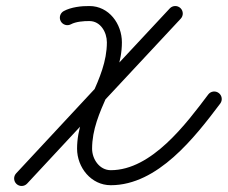

<svg xmlns="http://www.w3.org/2000/svg" viewBox="-20 -594 758 639"><path d="M216.1 -513.2C216.1 -513.2 216.1 -513.2 216.1 -513.2C232.3 -522 259.2 -524.2 277.3 -523.9C277.3 -523.9 277.4 -523.9 277.5 -523.9C277.6 -523.9 277.7 -523.9 277.7 -523.9C314.7 -523.9 335.7 -486.4 335.7 -453.1C335.7 -325.8 236.5 -229.5 236.5 -99.2C236.5 -36.6 283.3 22.4 348.7 22.4C505.1 22.4 628.3 -137 713 -249.4C721.3 -260.5 719.1 -276.1 708 -284.4C697 -292.8 681.3 -290.6 673 -279.5C673 -279.5 673 -279.5 673 -279.5C600.2 -182.9 484.9 -27.6 348.7 -27.6C311.1 -27.6 286.5 -64.3 286.5 -99.2C286.5 -226.6 385.7 -322.8 385.7 -453.1C385.7 -514.3 342.8 -573.9 277.7 -573.9C277.7 -573.9 277.8 -573.9 278 -573.9C278.1 -573.9 278.2 -573.9 278.2 -573.9C251.2 -574.4 216.4 -570.3 192.3 -557.2C180.2 -550.7 175.6 -535.5 182.2 -523.3C188.8 -511.2 203.9 -506.7 216.1 -513.2ZM545 -566C545 -566 545 -566 545 -566C374.2 -383.4 204.2 -200 33.7 -17C24.3 -6.9 24.9 8.9 35 18.3C45.1 27.7 60.9 27.1 70.3 17C70.3 17 70.3 17 70.3 17C240.7 -165.9 410.7 -349.3 581.5 -531.8C591 -541.9 590.5 -557.7 580.4 -567.2C570.3 -576.6 554.5 -576.1 545 -566Z"/></svg>

Font: FRB American Cursive Guidelines Semibold
Style: Italic
Weight: 600
Italic angle: -25°
Version: Version 2.0;Modular Font Editor K font №1